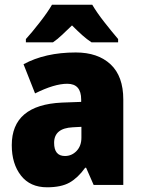

<svg xmlns="http://www.w3.org/2000/svg" viewBox="-20 -786 600 816"><path d="M201 -766Q184 -736 149 -691Q114 -646 90 -620V-606H205Q224 -619 243 -637Q262 -655 286 -678Q309 -655 329 -637Q349 -619 369 -606H482V-620Q454 -653 423 -692.5Q392 -732 372 -766ZM326 -201Q326 -166 305.5 -144.5Q285 -123 256 -123Q210 -123 210 -179Q210 -241 289 -245L326 -247ZM80 -513 129 -389Q211 -430 266 -430Q325 -430 325 -363V-353L243 -350Q30 -340 30 -169Q30 -90 69 -40Q108 10 180 10Q240 10 275.5 -10Q311 -30 342 -73H346L378 0H504V-363Q504 -462 450 -512.5Q396 -563 302 -563Q172 -563 80 -513Z"/></svg>

Font: Noto Sans UI SemiCondensed Black
Style: Regular
Weight: 900
Width: 4
Designer: Monotype Design Team
Foundry: Monotype Imaging Inc.
Version: 1.001